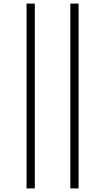

<svg xmlns="http://www.w3.org/2000/svg" viewBox="-20 -830 586 1070"><path d="M372 220V-810H418V220ZM128 220V-810H174V220Z"/></svg>

Font: Mplus 1p Light
Style: Regular
Weight: 300
Version: Version 1.061